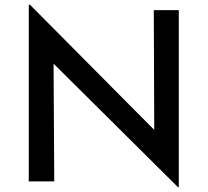

<svg xmlns="http://www.w3.org/2000/svg" viewBox="-20 -769 881 814"><path d="M735 25 176 -530 207 -520 210 0H102V-749H107L659 -193L634 -200L632 -726H738V25Z"/></svg>

Font: Josefin Sans Medium
Style: Regular
Weight: 500
Designer: Santiago Orozco
Foundry: Typemade
Version: Version 2.001